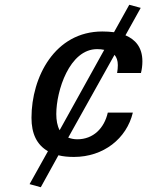

<svg xmlns="http://www.w3.org/2000/svg" viewBox="-20 -645 617 805"><path d="M104 127 151 140 225 6C244 11 266 13 290 13C414 13 511 -64 537 -173H432C417 -107 371 -61 304 -61C289 -61 277 -64 266 -68L460 -415C469 -405 474 -391 474 -372C474 -362 473 -350 471 -339H571C575 -355 577 -371 577 -388C577 -448 546 -480 506 -497L570 -612L522 -625L458 -510C442 -512 425 -513 409 -513C210 -513 112 -322 112 -151C112 -85 134 -38 181 -11ZM230 -99C220 -118 216 -141 216 -167C216 -264 271 -439 387 -439C398 -439 408 -438 417 -436Z"/></svg>

Font: Perun Medium Italic
Style: Regular
Weight: 500
Italic angle: -12°
Foundry: Copyright (c) Stefan Peev, Context Ltd, 2016
Version: Version 1.026